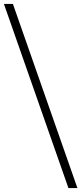

<svg xmlns="http://www.w3.org/2000/svg" viewBox="-53 -862 416 982"><path d="M343 100H297L-33 -842H13Z"/></svg>

Font: MOST Montserrat Light
Style: Regular
Weight: 300
Designer: Julieta Ulanovsky
Foundry: Julieta Ulanovsky
Version: Version 8.000;March 11, 2024;FontCreator 15.0.0.2926 64-bit